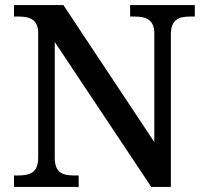

<svg xmlns="http://www.w3.org/2000/svg" viewBox="-20 -734 810 754"><path d="M35 0H289V-45H271C228 -45 195 -54 195 -115V-569L574 0H651V-599C651 -659 685 -669 727 -669H745V-714H491V-669H509C550 -669 586 -659 586 -603V-176L229 -714H35V-669H53C94 -669 130 -660 130 -603V-115C130 -54 95 -45 51 -45H35Z"/></svg>

Font: Noto Serif Malayalam Medium
Style: Regular
Weight: 500
Designer: Indian type Foundry, Jelle Bosma, Monotype Design Team
Foundry: Monotype Imaging Inc.
Version: Version 2.104